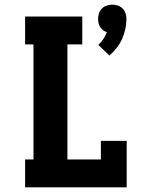

<svg xmlns="http://www.w3.org/2000/svg" viewBox="-20 -806 640 826"><path d="M451 -567 403 -613Q415 -624 424.5 -638Q434 -652 440 -668Q431 -670 423.5 -676Q416 -682 411 -689.5Q406 -697 404 -706.5Q402 -716 402 -725Q402 -737 406 -749Q410 -761 418.5 -769.5Q427 -778 439 -782Q451 -786 463 -786Q475 -786 487 -782Q499 -778 507.5 -769.5Q516 -761 520 -749Q524 -737 524 -725Q524 -702 519 -680Q514 -658 505 -638Q496 -618 482 -600Q468 -582 451 -567ZM88 0V-120H124V-615H88V-735H334V-615H270V-120H414V-200H525V0Z"/></svg>

Font: Iosevka Curly Slab HvEx
Style: Regular
Weight: 900
Width: 7
Monospace: yes
Designer: Belleve Invis
Foundry: Belleve Invis
Version: Version 11.1.0; ttfautohint (v1.8.3)